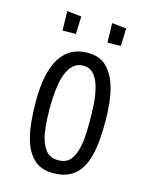

<svg xmlns="http://www.w3.org/2000/svg" viewBox="-106 -744 640 822"><g transform="rotate(15 214.0 -333.0)"><path d="M209 10Q154 10 122.5 -21Q91 -52 77 -102Q67 -138 63 -181Q59 -224 59 -270Q59 -300 61.5 -328Q64 -356 69.5 -382Q75 -408 84 -430Q101 -473 134.5 -499.5Q168 -526 222 -526Q276 -526 307 -493.5Q338 -461 352 -410Q361 -378 365 -340Q369 -302 369 -263Q369 -220 366 -180.5Q363 -141 354 -108Q345 -72 327 -45.5Q309 -19 280.5 -4.5Q252 10 209 10ZM216 -49Q253 -49 271 -72.5Q289 -96 296 -133Q300 -150 301.5 -168Q303 -186 303.5 -205.5Q304 -225 304 -244Q304 -280 302 -316Q300 -352 293 -382Q285 -420 266.5 -444Q248 -468 216 -468Q197 -468 183 -459.5Q169 -451 159 -436.5Q149 -422 142 -403Q135 -382 131 -356Q127 -330 125.5 -303Q124 -276 124 -251Q124 -232 125 -212Q126 -192 128 -173Q130 -154 133 -137Q141 -99 160 -74Q179 -49 216 -49ZM349 -591 290 -590 288 -676 352 -669ZM150 -591 91 -590 89 -676 153 -669Z"/></g></svg>

Font: Truculenta
Style: Regular
Weight: 400
Designer: Ivan Castro, Eva Sanz & Omnibus-Type Team
Foundry: Omnibus-Type
Version: Version 1.002